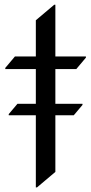

<svg xmlns="http://www.w3.org/2000/svg" viewBox="-20 -777 388 816"><path d="M132.3 19.5V-287.1H17.1V-292L54.2 -335.9H132.3V-483.4H2.4V-488.3L43.5 -537.1H132.3V-690.9L210.4 -756.8H215.3V-537.1H345.2V-532.2L304.2 -483.4H215.3V-335.9H330.6V-331.1L293.5 -287.1H215.3V-46.4L137.2 19.5Z"/></svg>

Font: Gothica
Style: Book
Weight: 400
Designer: Wojciech Kalinowski "wmk69" (wmk69@o2.pl)
Foundry: Wojciech Kalinowski "wmk69" (wmk69@o2.pl)
Version: Version 2.1.0; 2021-05-14